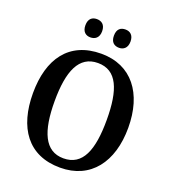

<svg xmlns="http://www.w3.org/2000/svg" viewBox="-162 -1034 1042 1164"><g transform="rotate(20 359.0 -451.5)"><path d="M447 -795C474 -795 500 -811 500 -854C500 -898 474 -913 447 -913C417 -913 393 -898 393 -854C393 -811 417 -795 447 -795ZM262 -795C291 -795 317 -811 317 -854C317 -898 291 -913 262 -913C234 -913 209 -898 209 -854C209 -811 234 -795 262 -795ZM359 10C556 10 666 -137 666 -358C666 -580 556 -725 360 -725C152 -725 51 -580 51 -359C51 -137 152 10 359 10ZM359 -50C238 -50 191 -164 191 -358C191 -552 238 -665 360 -665C483 -665 527 -552 527 -358C527 -164 483 -50 359 -50Z"/></g></svg>

Font: Noto Serif Armenian SemiCondensed SemiBold
Style: Regular
Weight: 600
Width: 4
Designer: Monotype Design Team
Foundry: Monotype Imaging Inc.
Version: Version 2.008